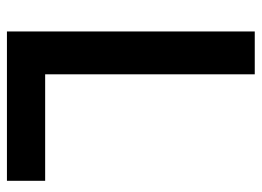

<svg xmlns="http://www.w3.org/2000/svg" viewBox="-118 -618 737 540"><g transform="rotate(90 250.0 -348.5)"><path d="M489 0H69V-697H189.5V-107.5H489Z"/></g></svg>

Font: Acari Sans Neue
Style: Bold
Weight: 700
Designer: Alfredo Marco Pradil (font), Cristiano Sobral (main changes)
Foundry: Hanken Design Co. (font), Cristiano Sobral (main changes)
Version: Version 2.459;March 19, 2022;FontCreator 14.0.0.2808 64-bit;